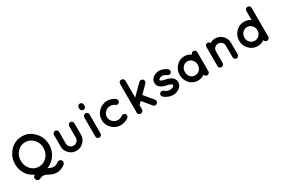

<svg xmlns="http://www.w3.org/2000/svg" viewBox="105 -1985 5014 3421"><g transform="rotate(-30 2611.5 -274.0)"><path d="M810 99Q728 162 645 162H642Q560 162 459 102Q432 87 398 87Q377 87 354.5 93.5Q332 100 327 104Q295 122 269 101L263 99Q262 98 261 98Q249 81 247 75Q236 52 244 30.5Q252 9 274 -2L277 -4Q216 -33 166 -80Q66 -191 66 -341Q66 -489 166 -599Q269 -710 416 -710Q566 -710 664 -599Q766 -492 766 -341Q766 -188 664 -80Q617 -31 553 -1L530 8Q596 44 642 44Q690 44 740 6Q759 -9 782.5 -6Q806 -3 821 16Q836 35 833 59Q830 83 810 99ZM184 -341Q184 -235 253 -161Q319 -89 416 -89Q511 -89 581 -161Q650 -235 650 -341Q650 -448 581 -519Q511 -592 416 -592Q318 -592 253 -519Q184 -448 184 -341Z M1346 -208Q1346 -123 1283.5 -61.5Q1221 0 1135 0Q1050 0 988.5 -61Q927 -122 927 -208V-447Q927 -468 942.5 -484Q958 -500 980 -500Q1002 -500 1017.5 -484Q1033 -468 1033 -447V-208Q1033 -165 1062.5 -135.5Q1092 -106 1135 -106Q1178 -106 1208.5 -135.5Q1239 -165 1240 -208V-447Q1240 -468 1255 -484Q1270 -500 1292 -500Q1313 -500 1329.5 -484Q1346 -468 1346 -447Z M1659 -444V-54Q1659 -31 1643.5 -15.5Q1628 0 1605 0Q1583 0 1567 -16Q1551 -32 1551 -54V-444Q1551 -468 1566.5 -483.5Q1582 -499 1605 -499Q1628 -499 1643.5 -483.5Q1659 -468 1659 -444ZM1659 -646V-625Q1659 -602 1643.5 -586Q1628 -570 1605 -570Q1583 -570 1567 -586Q1551 -602 1551 -625V-646Q1551 -668 1567 -684Q1583 -700 1605 -700Q1628 -700 1643.5 -684.5Q1659 -669 1659 -646Z M2050 0Q1946 0 1871 -73.5Q1796 -147 1796 -249Q1796 -353 1871 -426Q1946 -499 2050 -500Q2137 -500 2209 -445Q2226 -432 2229 -409.5Q2232 -387 2220 -371Q2205 -353 2183.5 -350Q2162 -347 2145 -361Q2101 -393 2050 -393Q1990 -393 1946 -350Q1902 -307 1902 -249Q1902 -191 1945.5 -148.5Q1989 -106 2050 -106Q2101 -106 2145 -138Q2161 -151 2183 -148Q2205 -145 2220 -127Q2232 -111 2229 -89.5Q2226 -68 2209 -53Q2135 0 2050 0Z M2402 -55V-645Q2402 -668 2418 -684Q2434 -700 2457 -700Q2480 -700 2496.5 -684Q2513 -668 2513 -645V-299L2718 -504Q2734 -520 2757 -520Q2780 -520 2796 -504Q2813 -488 2813 -465Q2813 -442 2796 -426L2646 -276L2800 -91Q2814 -73 2812 -50Q2810 -27 2792 -13Q2778 0 2757 0Q2730 0 2715 -20L2568 -198L2513 -143V-55Q2513 -32 2496.5 -16Q2480 0 2457 0Q2434 0 2418 -16Q2402 -32 2402 -55Z M2945 -69Q2929 -82 2926.5 -104.5Q2924 -127 2938 -143Q2951 -161 2974 -163Q2997 -165 3013 -151Q3067 -106 3123 -107Q3161 -107 3191 -126Q3209 -141 3209 -156Q3209 -162 3206 -166Q3204 -171 3193 -178Q3169 -195 3113 -206H3112Q3059 -216 3025 -232Q2980 -254 2956 -290Q2939 -318 2939 -353Q2939 -418 2998 -463Q3052 -500 3121 -500Q3191 -500 3271 -445Q3289 -433 3293.5 -411.5Q3298 -390 3287 -371Q3275 -353 3253.5 -348.5Q3232 -344 3213 -357Q3157 -394 3121 -394Q3084 -394 3061 -376Q3045 -365 3045 -353Q3045 -348 3047 -345Q3050 -340 3058 -335Q3080 -320 3131 -311L3132 -310H3133Q3186 -300 3226 -281Q3274 -260 3297 -222Q3316 -190 3316 -156Q3316 -86 3253 -40Q3195 0 3123 0Q3030 -1 2945 -69Z M3877 -446V-249V-53Q3877 -31 3861.5 -15.5Q3846 0 3824 0Q3805 0 3791 -12Q3777 -24 3772 -43Q3711 0 3639 0Q3539 0 3469 -73Q3401 -146 3401 -249Q3401 -354 3469 -425Q3539 -500 3639 -500Q3710 -500 3772 -456Q3777 -475 3791 -487.5Q3805 -500 3824 -500Q3846 -500 3861.5 -484Q3877 -468 3877 -446ZM3732 -146Q3771 -188 3771 -249Q3771 -311 3732 -352Q3696 -393 3639 -393Q3581 -393 3546 -352Q3508 -312 3508 -249Q3508 -187 3546 -146Q3582 -107 3639 -107Q3695 -107 3732 -146Z M4271 -500Q4358 -500 4419 -438.5Q4480 -377 4480 -292V-53Q4480 -31 4465 -15.5Q4450 0 4428 0Q4407 0 4391 -15.5Q4375 -31 4375 -53V-292Q4375 -334 4344.5 -363.5Q4314 -393 4271 -393Q4229 -393 4200 -363.5Q4171 -334 4171 -292V-53Q4171 -47 4169 -43Q4165 -25 4150 -12.5Q4135 0 4116 0Q4094 0 4078.5 -15.5Q4063 -31 4063 -53V-292V-447Q4063 -469 4078.5 -484.5Q4094 -500 4116 -500Q4150 -500 4165 -469Q4214 -500 4271 -500Z M5109 -249V-54Q5109 -32 5093 -16Q5077 0 5055 0Q5035 0 5020.5 -12.5Q5006 -25 5002 -43Q4939 0 4866 0Q4765 0 4694 -73.5Q4623 -147 4623 -249Q4623 -352 4694 -426Q4765 -500 4866 -500Q4940 -500 5000 -458V-646Q5000 -668 5016 -684Q5032 -700 5055 -700Q5077 -700 5093 -684Q5109 -668 5109 -646V-250ZM4960 -350Q4921 -391 4866 -391Q4811 -391 4772 -350Q4732 -310 4732 -249Q4732 -190 4772 -150Q4811 -109 4866 -109Q4921 -109 4960 -150Q5000 -190 5000 -249Q5000 -310 4960 -350Z"/></g></svg>

Font: Quicksand
Style: Bold
Weight: 700
Designer: Andrew Paglinawan
Foundry: Andrew Paglinawan
Version: 1.002